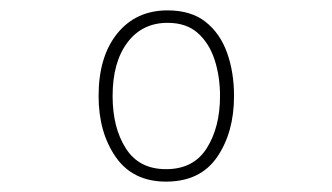

<svg xmlns="http://www.w3.org/2000/svg" viewBox="-20 -744 640 370"><path d="M300 -394Q236 -394 203 -441.5Q170 -489 170 -559Q170 -635 206 -679.5Q242 -724 303 -724Q348 -724 376 -702Q404 -680 417.5 -642.5Q431 -605 431 -559Q431 -489 398.5 -441.5Q366 -394 300 -394ZM300 -418Q353 -418 378.5 -458.5Q404 -499 404 -559Q404 -597 393.5 -629Q383 -661 361 -680.5Q339 -700 303 -700Q254 -700 225.5 -662Q197 -624 197 -559Q197 -498 222.5 -458Q248 -418 300 -418Z"/></svg>

Font: Noto Sans Mono Thin
Style: Regular
Weight: 100
Designer: Monotype Design Team
Foundry: Monotype Imaging Inc.
Version: Version 2.014